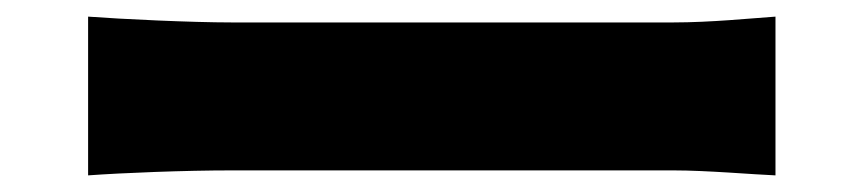

<svg xmlns="http://www.w3.org/2000/svg" viewBox="-20 -500 1040 231"><path d="M86 -480V-289C127 -292 202 -295 259 -295C401 -295 691 -295 790 -295C831 -295 887 -290 913 -289V-480C884 -478 835 -473 790 -473C692 -473 402 -473 259 -473C210 -473 126 -477 86 -480Z"/></svg>

Font: Noto Sans CJK TC Black
Style: Regular
Weight: 900
Designer: Ryoko NISHIZUKA 西塚涼子 (kana, bopomofo & ideographs); Paul D. Hunt (Latin, Greek & Cyrillic); Sandoll Communications 산돌커뮤니
Foundry: Adobe
Version: Version 2.004;hotconv 1.0.118;makeotfexe 2.5.65603